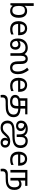

<svg xmlns="http://www.w3.org/2000/svg" viewBox="2554 -3354 1121 6268"><g transform="rotate(90 3114.0 -219.5)"><path d="M173 -575Q173 -541 171.5 -511.5Q170 -482 168 -465H173Q196 -499 236 -522Q276 -545 339 -545Q439 -545 499.5 -475.5Q560 -406 560 -268Q560 -176 532.5 -114Q505 -52 455 -21Q405 10 339 10Q276 10 236 -13Q196 -36 173 -68H166L148 0H85V-760H173ZM324 -472Q267 -472 234 -450.5Q201 -429 187 -384.5Q173 -340 173 -271V-267Q173 -168 205.5 -115.5Q238 -63 326 -63Q398 -63 433.5 -116Q469 -169 469 -269Q469 -370 433.5 -421Q398 -472 324 -472Z M907 -546Q976 -546 1025.5 -516Q1075 -486 1101.5 -431.5Q1128 -377 1128 -304V-251H761Q763 -160 807.5 -112.5Q852 -65 932 -65Q983 -65 1022.5 -74.5Q1062 -84 1104 -102V-25Q1063 -7 1023 1.5Q983 10 928 10Q852 10 793.5 -21Q735 -52 702.5 -113.5Q670 -175 670 -264Q670 -352 699.5 -415Q729 -478 782.5 -512Q836 -546 907 -546ZM906 -474Q843 -474 806.5 -433.5Q770 -393 763 -321H1036Q1036 -367 1022 -401Q1008 -435 979.5 -454.5Q951 -474 906 -474Z M1428 12Q1375 12 1331 -14Q1287 -40 1261.5 -96.5Q1236 -153 1236 -242Q1236 -323 1260 -384Q1284 -445 1326 -485.5Q1368 -526 1422.5 -546Q1477 -566 1538 -566Q1590 -566 1631.5 -551.5Q1673 -537 1706.5 -507Q1740 -477 1766 -430L1737 -433Q1746 -468 1767 -498.5Q1788 -529 1820.5 -547.5Q1853 -566 1898 -566Q1935 -566 1964.5 -555Q1994 -544 2016 -521Q2042 -494 2055 -452.5Q2068 -411 2068 -343V-255Q2068 -200 2076 -160.5Q2084 -121 2109 -95Q2124 -79 2145 -70.5Q2166 -62 2194 -62Q2228 -62 2255 -78Q2282 -94 2298 -132Q2314 -170 2314 -237Q2314 -303 2297.5 -359Q2281 -415 2253 -461.5Q2225 -508 2188 -547L2266 -600Q2328 -521 2364.5 -434Q2401 -347 2401 -244Q2401 -159 2376.5 -102Q2352 -45 2305 -16.5Q2258 12 2188 12Q2145 12 2109.5 -0.5Q2074 -13 2048 -38Q2027 -58 2012 -88.5Q1997 -119 1989 -159.5Q1981 -200 1981 -250V-288Q1981 -353 1976.5 -390Q1972 -427 1962 -449Q1952 -473 1934 -483.5Q1916 -494 1893 -494Q1872 -494 1856.5 -485Q1841 -476 1831 -463Q1816 -444 1809 -417.5Q1802 -391 1802 -351V0H1716V-293Q1716 -356 1699 -393.5Q1682 -431 1656 -453Q1628 -476 1599.5 -484Q1571 -492 1534 -492Q1465 -492 1416 -458.5Q1367 -425 1341 -366.5Q1315 -308 1315 -232Q1315 -168 1330.5 -129Q1346 -90 1372.5 -73Q1399 -56 1432 -56Q1458 -56 1477.5 -67.5Q1497 -79 1508 -101Q1519 -123 1519 -155Q1519 -205 1493 -231.5Q1467 -258 1426 -258Q1386 -258 1351 -237Q1316 -216 1287 -184L1272 -248Q1302 -283 1346.5 -305.5Q1391 -328 1440 -328Q1512 -328 1556.5 -284Q1601 -240 1601 -165Q1601 -110 1580 -70Q1559 -30 1520.5 -9Q1482 12 1428 12Z M2756 -546Q2825 -546 2874.5 -516Q2924 -486 2950.5 -431.5Q2977 -377 2977 -304V-251H2610Q2612 -160 2656.5 -112.5Q2701 -65 2781 -65Q2832 -65 2871.5 -74.5Q2911 -84 2953 -102V-25Q2912 -7 2872 1.5Q2832 10 2777 10Q2701 10 2642.5 -21Q2584 -52 2551.5 -113.5Q2519 -175 2519 -264Q2519 -352 2548.5 -415Q2578 -478 2631.5 -512Q2685 -546 2756 -546ZM2755 -474Q2692 -474 2655.5 -433.5Q2619 -393 2612 -321H2885Q2885 -367 2871 -401Q2857 -435 2828.5 -454.5Q2800 -474 2755 -474Z M3289 12Q3229 12 3181 -7Q3133 -26 3105 -63Q3077 -100 3077 -152Q3077 -206 3105.5 -245.5Q3134 -285 3196 -306.5Q3258 -328 3360 -328H3505Q3592 -328 3660 -306.5Q3728 -285 3766.5 -235Q3805 -185 3805 -98Q3805 -31 3780 14.5Q3755 60 3709 94Q3676 117 3634.5 131Q3593 145 3539 150.5Q3485 156 3413 156H3300Q3258 156 3235 162Q3212 168 3195 179Q3179 190 3170 210Q3161 230 3161 263Q3161 278 3162 291.5Q3163 305 3164 317L3082 321Q3079 303 3077 281.5Q3075 260 3075 243Q3075 199 3091 168.5Q3107 138 3132 119Q3150 106 3169.5 98.5Q3189 91 3214.5 87.5Q3240 84 3273 84H3382Q3471 84 3528 76.5Q3585 69 3620 53.5Q3655 38 3678 13Q3698 -9 3708.5 -38.5Q3719 -68 3719 -105Q3719 -154 3699.5 -184Q3680 -214 3647.5 -230Q3615 -246 3575.5 -252Q3536 -258 3495 -258H3353Q3302 -258 3266.5 -252Q3231 -246 3206 -232Q3184 -219 3173.5 -200.5Q3163 -182 3163 -153Q3163 -107 3201 -83.5Q3239 -60 3297 -60Q3341 -60 3372.5 -73.5Q3404 -87 3421.5 -120.5Q3439 -154 3439 -213V-482H3267V-302L3188 -286V-554H3711V-482H3524V-226Q3524 -159 3512.5 -121Q3501 -83 3480 -57Q3449 -19 3400.5 -3.5Q3352 12 3289 12Z M4184 -566Q4257 -566 4302.5 -547Q4348 -528 4373.5 -499Q4399 -470 4412 -439L4394 -430Q4409 -473 4434.5 -503.5Q4460 -534 4497 -550Q4534 -566 4582 -566Q4657 -566 4708 -536.5Q4759 -507 4785.5 -455Q4812 -403 4812 -335Q4812 -268 4792 -221Q4772 -174 4736 -143Q4698 -110 4644.5 -93Q4591 -76 4527.5 -69.5Q4464 -63 4395 -63H4301Q4235 -63 4184.5 -59Q4134 -55 4098.5 -43Q4063 -31 4040 -8Q4021 11 4012.5 36Q4004 61 4004 93Q4004 151 4026 185Q4048 219 4080.5 233.5Q4113 248 4145 248Q4189 248 4221 235.5Q4253 223 4279 200Q4305 177 4331 148Q4373 101 4411 70Q4449 39 4494.5 23Q4540 7 4604 7Q4640 7 4674.5 16.5Q4709 26 4737 46.5Q4765 67 4782 98.5Q4799 130 4799 174Q4799 218 4778.5 251.5Q4758 285 4722 303Q4686 321 4640 321Q4597 321 4566.5 309Q4536 297 4516.5 276.5Q4497 256 4487.5 231Q4478 206 4478 181Q4478 134 4501 102Q4524 70 4558 41L4625 55Q4591 80 4575.5 108Q4560 136 4560 168Q4560 202 4578.5 227Q4597 252 4642 252Q4660 252 4677.5 244.5Q4695 237 4706.5 220Q4718 203 4718 173Q4718 143 4706 124.5Q4694 106 4674 95.5Q4654 85 4631 81Q4608 77 4586 77Q4571 77 4556.5 78.5Q4542 80 4528 83Q4505 90 4483.5 104.5Q4462 119 4442 139.5Q4422 160 4402 184Q4369 225 4332.5 256Q4296 287 4252 304Q4208 321 4150 321Q4068 321 4016 289.5Q3964 258 3940 206Q3916 154 3916 95Q3916 40 3934.5 0.5Q3953 -39 3984 -65Q4019 -94 4066 -109Q4113 -124 4169 -129.5Q4225 -135 4285 -135H4374Q4450 -135 4508 -140Q4566 -145 4608 -158.5Q4650 -172 4676 -196Q4701 -219 4712.5 -253Q4724 -287 4724 -334Q4724 -387 4705 -422Q4686 -457 4653 -475Q4620 -493 4579 -493Q4550 -493 4527.5 -484.5Q4505 -476 4488 -457Q4469 -434 4461 -403.5Q4453 -373 4453 -319V-205H4366V-293Q4366 -341 4356.5 -379Q4347 -417 4326.5 -443Q4306 -469 4272 -482.5Q4238 -496 4190 -496Q4159 -496 4142 -493.5Q4125 -491 4105 -484L4070 -470Q4043 -456 4026.5 -436.5Q4010 -417 4002.5 -394.5Q3995 -372 3995 -348Q3995 -305 4016.5 -278.5Q4038 -252 4087 -252Q4126 -252 4150.5 -274Q4175 -296 4175 -335Q4175 -370 4156.5 -395.5Q4138 -421 4105.5 -434.5Q4073 -448 4031 -448L4095 -494Q4141 -490 4177.5 -470.5Q4214 -451 4235.5 -418.5Q4257 -386 4257 -342Q4257 -270 4210.5 -227Q4164 -184 4088 -184Q4032 -184 3993.5 -205.5Q3955 -227 3935.5 -263.5Q3916 -300 3916 -345Q3916 -415 3953 -464.5Q3990 -514 4051.5 -540Q4113 -566 4184 -566Z M5167 -546Q5236 -546 5285.5 -516Q5335 -486 5361.5 -431.5Q5388 -377 5388 -304V-251H5021Q5023 -160 5067.5 -112.5Q5112 -65 5192 -65Q5243 -65 5282.5 -74.5Q5322 -84 5364 -102V-25Q5323 -7 5283 1.5Q5243 10 5188 10Q5112 10 5053.5 -21Q4995 -52 4962.5 -113.5Q4930 -175 4930 -264Q4930 -352 4959.5 -415Q4989 -478 5042.5 -512Q5096 -546 5167 -546ZM5166 -474Q5103 -474 5066.5 -433.5Q5030 -393 5023 -321H5296Q5296 -367 5282 -401Q5268 -435 5239.5 -454.5Q5211 -474 5166 -474Z M5996 -362Q6047 -362 6088.5 -336Q6130 -310 6155 -259Q6180 -208 6180 -134Q6180 -44 6154 8Q6128 60 6081 94Q6049 117 6007.5 131Q5966 145 5912 150.5Q5858 156 5786 156H5711Q5669 156 5646 162Q5623 168 5606 179Q5590 190 5581 210Q5572 230 5572 263Q5572 278 5573 291.5Q5574 305 5575 317L5493 321Q5490 303 5488 281.5Q5486 260 5486 243Q5486 199 5502 168.5Q5518 138 5543 119Q5561 106 5580.5 98.5Q5600 91 5625.5 87.5Q5651 84 5684 84H5777Q5859 84 5910.5 77Q5962 70 5994 54.5Q6026 39 6049 14Q6069 -8 6081.5 -43.5Q6094 -79 6094 -131Q6094 -183 6080.5 -218Q6067 -253 6040.5 -271Q6014 -289 5975 -289Q5947 -289 5918.5 -276.5Q5890 -264 5869 -247L5866 -322Q5892 -338 5924 -350Q5956 -362 5996 -362ZM5527 0V-554H6048V-482H5873V0H5787V-482H5613V0Z"/></g></svg>

Font: ltamil05
Style: Book
Weight: 400
Designer: Jelle Bosma - Monotype Design Team
Foundry: Monotype Imaging Inc.
Version: Version 2.003